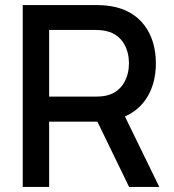

<svg xmlns="http://www.w3.org/2000/svg" viewBox="-20 -740 690 760"><path d="M174.5 0V-258.5H365.5L491 0H610.5L474.5 -279C556 -314.5 597 -393.5 597 -489.5C597 -606 537 -697.5 416.5 -716C397.5 -719 375 -720 361 -720H70V0ZM174.5 -621.5H357C370 -621.5 387.5 -620.5 402.5 -616.5C466.5 -601.5 490.5 -542.5 490.5 -489.5C490.5 -436.5 466.5 -377.5 402.5 -362C387.5 -358.5 370 -357.5 357 -357.5H174.5Z"/></svg>

Font: Manrope SemiBold
Style: Regular
Weight: 600
Designer: Mikhail Sharanda
Foundry: Mikhail Sharanda
Version: Version 4.505